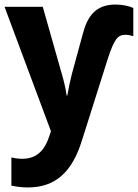

<svg xmlns="http://www.w3.org/2000/svg" viewBox="-20 -579 606 844"><path d="M102 245C224 245 297 177 340 39L453 -318C482 -408 498 -426 531 -426C544 -426 556 -423 566 -420V-544C548 -552 520 -559 488 -559C399 -559 364 -506 344 -430L296 -254C289 -227 281 -190 276 -159H273C268 -194 260 -226 252 -253L168 -549H0L204 -2L194 27C171 93 131 119 78 119C64 119 46 117 30 113V237C54 242 78 245 102 245Z"/></svg>

Font: Noto Sans Mono SemiCondensed ExtraBold
Style: Regular
Weight: 800
Width: 4
Designer: Monotype Design Team
Foundry: Monotype Imaging Inc.
Version: Version 2.014